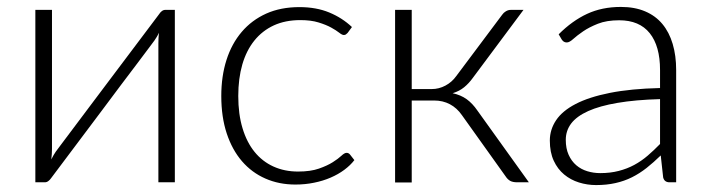

<svg xmlns="http://www.w3.org/2000/svg" viewBox="-20 -526 2048 554"><path d="M82 0V-497.5H130V-96.5Q130 -89.5 129.5 -81.5Q129 -73.5 128 -66Q131 -72.5 134.5 -78.2Q138 -84 141 -88.5Q141.5 -89.5 154.8 -107Q168 -124.5 189.2 -152.8Q210.5 -181 237 -216.5Q263.5 -252 291.5 -289Q356.5 -375.5 439 -485Q442 -490 446.8 -493.8Q451.5 -497.5 457 -497.5H484.5V0H437V-401Q437 -415.5 438.5 -431.5Q435.5 -424.5 432 -419Q428.5 -413.5 425.5 -409Q424.5 -408 411.5 -390.2Q398.5 -372.5 377.2 -344.5Q356 -316.5 329.2 -281Q302.5 -245.5 275 -208.5Q210 -122 127.5 -12Q124.5 -7.5 119.8 -3.8Q115 0 109.5 0Z M983 -431Q980.5 -428.5 978.2 -426.8Q976 -425 972 -425Q967 -425 958.5 -431.8Q950 -438.5 935.5 -446.5Q921 -454.5 899.2 -461.2Q877.5 -468 846.5 -468Q803.5 -468 770.2 -452.8Q737 -437.5 714 -409Q691 -380.5 679.2 -340Q667.5 -299.5 667.5 -249Q667.5 -196.5 679.8 -156Q692 -115.5 714.5 -87.8Q737 -60 769 -45.5Q801 -31 840 -31Q876 -31 900.2 -39.5Q924.5 -48 940.2 -58Q956 -68 965 -76.5Q974 -85 980 -85Q986 -85 990 -80L1002.5 -64Q991 -49 973.5 -36Q956 -23 934 -13.5Q912 -4 886.2 1.2Q860.5 6.5 832.5 6.5Q785 6.5 745.8 -10.8Q706.5 -28 678.2 -60.8Q650 -93.5 634.2 -141Q618.5 -188.5 618.5 -249Q618.5 -306 633.5 -353Q648.5 -400 677.5 -434Q706.5 -468 748.2 -486.8Q790 -505.5 844 -505.5Q892.5 -505.5 930 -490Q967.5 -474.5 995.5 -448Z M1429 -483.5Q1433 -489.5 1439.8 -493.5Q1446.5 -497.5 1454 -497.5H1490.5L1344.5 -301.5Q1333 -285.5 1319.2 -274.2Q1305.5 -263 1286 -257Q1309.5 -252 1326.5 -239.8Q1343.5 -227.5 1357.5 -207L1506 0H1472.5Q1459.5 0 1452 -4.2Q1444.5 -8.5 1439 -17L1313 -193.5Q1298.5 -214.5 1278.2 -225.2Q1258 -236 1232.5 -236H1168V0.5H1120V-497.5H1168V-269H1225.5Q1246.5 -269 1265.2 -279Q1284 -289 1296.5 -306.5Z M1912 0Q1897 0 1893.5 -14L1886.5 -77.5Q1866 -57.5 1845.8 -41.5Q1825.5 -25.5 1803.5 -14.5Q1781.5 -3.5 1756 2.2Q1730.5 8 1700 8Q1674.5 8 1650.5 0.5Q1626.5 -7 1607.8 -22.5Q1589 -38 1577.8 -62.2Q1566.5 -86.5 1566.5 -120.5Q1566.5 -152 1584.5 -179Q1602.5 -206 1641 -226Q1679.5 -246 1739.8 -258Q1800 -270 1884.5 -272V-324Q1884.5 -393 1854.8 -430.2Q1825 -467.5 1766.5 -467.5Q1730.5 -467.5 1705.2 -457.5Q1680 -447.5 1662.5 -435.5Q1645 -423.5 1634 -413.5Q1623 -403.5 1615.5 -403.5Q1610 -403.5 1606.5 -406Q1603 -408.5 1600.5 -412.5L1592 -427Q1631 -466 1674 -486Q1717 -506 1771.5 -506Q1811.5 -506 1841.5 -493.2Q1871.5 -480.5 1891.2 -456.8Q1911 -433 1921 -399.2Q1931 -365.5 1931 -324V0ZM1712 -26.5Q1741 -26.5 1765.2 -32.8Q1789.5 -39 1810.2 -50.2Q1831 -61.5 1849 -77Q1867 -92.5 1884.5 -110.5V-240Q1813.5 -238 1762 -229.2Q1710.5 -220.5 1677.2 -205.5Q1644 -190.5 1628.2 -169.8Q1612.5 -149 1612.5 -122.5Q1612.5 -97.5 1620.8 -79.2Q1629 -61 1642.8 -49.2Q1656.5 -37.5 1674.5 -32Q1692.5 -26.5 1712 -26.5Z"/></svg>

Font: Lato Light
Style: Regular
Weight: 300
Designer: Lukasz Dziedzic
Foundry: tyPoland Lukasz Dziedzic
Version: Version 2.007; 2014-02-27